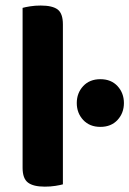

<svg xmlns="http://www.w3.org/2000/svg" viewBox="-20 -680 476 707"><path d="M63.2 -264 211.6 -261.1V-1.2Q202.1 1.5 184.1 4.4Q166.1 7.3 145 7.3Q102.7 7.3 83 -7.7Q63.2 -22.6 63.2 -62.2ZM211.6 -184.4 63.2 -187V-651Q72.8 -653.8 90.9 -656.7Q109 -659.6 129.9 -659.6Q173.2 -659.6 192.4 -645Q211.6 -630.4 211.6 -590.1ZM262.7 -300.5Q262.7 -337.4 286.3 -362.9Q310 -388.4 349.6 -388.4Q389.3 -388.4 412.8 -362.9Q436.3 -337.4 436.3 -300.5Q436.3 -263.8 412.8 -238.3Q389.3 -212.8 349.6 -212.8Q310 -212.8 286.3 -238.3Q262.7 -263.8 262.7 -300.5Z"/></svg>

Font: Baloo Bhaijaan 2
Style: Regular
Weight: 400
Designer: Sanskriti Dholi, Noopur Datye and Ek Type
Foundry: Ek Type
Version: Version 1.701